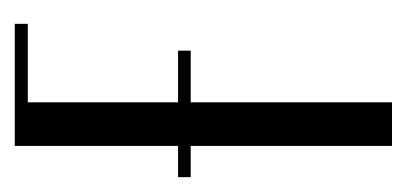

<svg xmlns="http://www.w3.org/2000/svg" viewBox="-162 -374 535 252"><g transform="rotate(-90 105.0 -247.5)"><path d="M40 0V-264.2H-1V-280.8H40V-495.1H200.2V-478H97.2V-280.8H165V-264.2H97.2V0Z"/></g></svg>

Font: Moniqa Narrow Heading
Style: Regular
Weight: 400
Width: 4
Designer: Rajesh Rajput
Foundry: Rajesh Rajput
Version: Version 1.000